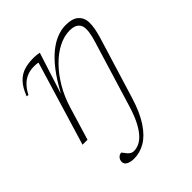

<svg xmlns="http://www.w3.org/2000/svg" viewBox="-204 -627 995 995"><g transform="rotate(-45 293.0 -129.5)"><path d="M204 240.5Q178.5 240.5 162.2 231.8Q146 223 146 207Q146 192.5 155.2 181.8Q164.5 171 178 171Q180 171 184.2 177.8Q188.5 184.5 196 193Q203 201.5 211.8 206.8Q220.5 212 230.5 212Q250 212 269.8 202.8Q289.5 193.5 308.2 172.5Q327 151.5 344.2 117.8Q361.5 84 376.5 35.5L488.5 -332Q493.5 -347.5 496.8 -361.8Q500 -376 501.8 -388.8Q503.5 -401.5 503 -413.5Q502.5 -438 486.2 -452Q470 -466 436.5 -466Q396 -466 354.2 -444.8Q312.5 -423.5 274.5 -385Q236.5 -346.5 206 -294.8Q175.5 -243 157 -182L102 0H65.5L205 -462Q199 -464 190.2 -464.5Q181.5 -465 173 -465Q145 -465 122.2 -455.2Q99.5 -445.5 81.5 -426.8Q63.5 -408 49.5 -380.5L38 -382Q56.5 -430 81 -455Q105.5 -480 135.5 -489Q165.5 -498 201 -498Q208.5 -498 217 -497.5Q225.5 -497 233.2 -496Q241 -495 246 -493.5L174.5 -271H176Q210 -334 244 -377.8Q278 -421.5 312 -448.8Q346 -476 378.5 -488.2Q411 -500.5 441.5 -500.5Q491.5 -500.5 514.5 -479.2Q537.5 -458 538.5 -424.5Q539 -401.5 534.2 -376.8Q529.5 -352 521 -324.5L419 8.5Q393.5 92 359.5 143.2Q325.5 194.5 286.2 217.5Q247 240.5 204 240.5Z"/></g></svg>

Font: Newsreader 9pt ExtraLight
Style: Italic
Weight: 250
Italic angle: -17°
Designer: Hugues Gentile
Foundry: Production Type
Version: Version 1.003